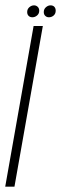

<svg xmlns="http://www.w3.org/2000/svg" viewBox="-56 -697 228 717"><path d="M-36.5 0H-2L104 -600H69.5ZM65 -632.5Q74.5 -632.5 82.5 -639.2Q90.5 -646 90.5 -657Q90.5 -666 84.8 -671.5Q79 -677 71 -677Q61.5 -677 53.5 -670Q45.5 -663 45.5 -652Q45.5 -643 50.8 -637.8Q56 -632.5 65 -632.5ZM126.5 -632.5Q137 -632.5 144.5 -639.2Q152 -646 152 -657Q152 -666 147 -671.5Q142 -677 132.5 -677Q123.5 -677 115.5 -670Q107.5 -663 107.5 -652Q107.5 -643 113 -637.8Q118.5 -632.5 126.5 -632.5Z"/></svg>

Font: Anybody UltraCondensed ExtraLight
Style: Italic
Weight: 250
Width: 1
Italic angle: -10°
Version: Version 1.113;gftools[0.9.25]